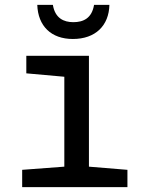

<svg xmlns="http://www.w3.org/2000/svg" viewBox="-20 -768 603 788"><path d="M279 -608C372 -608 427 -663 429 -748H366C357 -693 322 -677 281 -677C242 -677 206 -693 197 -748H133C136 -661 190 -608 279 -608ZM71 0H503V-71L345 -84V-539H88V-467L244 -453V-84L71 -71Z"/></svg>

Font: Noto Sans Mono SemiCondensed Medium
Style: Regular
Weight: 500
Width: 4
Designer: Monotype Design Team
Foundry: Monotype Imaging Inc.
Version: Version 2.014